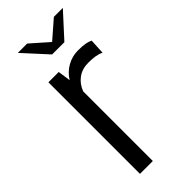

<svg xmlns="http://www.w3.org/2000/svg" viewBox="-208 -661 697 697"><g transform="rotate(-45 141.0 -312.0)"><path d="M51 -624H99L167 -564L236 -624H282L198 -532H135ZM54 0V-470H107L114 -421Q130 -447 156 -461.5Q182 -476 211 -476Q235 -476 248.5 -473.5Q262 -471 272 -466L269 -407Q257 -413 242 -415.5Q227 -418 206 -418Q175 -418 152.5 -401.5Q130 -385 120 -357V0Z"/></g></svg>

Font: Smooch Sans Thin Medium
Style: Regular
Weight: 500
Version: Version 1.010